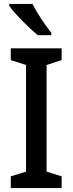

<svg xmlns="http://www.w3.org/2000/svg" viewBox="-20 -1054 371 981"><path d="M295 -93H35V-153L113 -177V-722L35 -747V-807H295V-747L218 -722V-177L295 -153ZM146 -1034Q157 -1012 174 -984Q191 -956 209.5 -930Q228 -904 242 -886V-874H174Q152 -891 122.5 -919.5Q93 -948 66.5 -976.5Q40 -1005 27 -1024V-1034Z"/></svg>

Font: Noto Sans Telugu UI SemiCondensed Medium
Style: Regular
Weight: 500
Width: 4
Designer: Jelle Bosma - Monotype Design Team
Foundry: Monotype Imaging Inc.
Version: Version 2.005; ttfautohint (v1.8.4.7-5d5b)